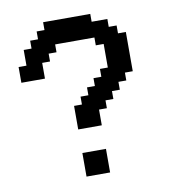

<svg xmlns="http://www.w3.org/2000/svg" viewBox="-73 -688 666 752"><g transform="rotate(-10 259.5 -312.5)"><path d="M210.9 0V-93.8H304.7V0ZM210.9 -187.5V-281.2H242.2V-312.5H273.4V-343.8H304.7V-375H335.9V-406.2H367.2V-500H335.9V-531.2H179.7V-500H148.4V-468.8H117.2V-406.2H23.4V-468.8H54.7V-531.2H85.9V-562.5H117.2V-593.8H148.4V-625H335.9V-593.8H398.4V-562.5H429.7V-531.2H460.9V-375H429.7V-343.8H398.4V-312.5H367.2V-281.2H335.9V-250H304.7V-187.5Z"/></g></svg>

Font: Terminal Grotesque
Style: Regular
Weight: 400
Designer: Raphaël Bastide
Foundry: http://raphaelbastide.com
Version: Version 1.0